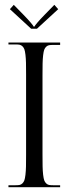

<svg xmlns="http://www.w3.org/2000/svg" viewBox="-20 -775 284 795"><path d="M15 0ZM133 -656H109L21 -737L37 -755L78 -713Q95.8 -694.8 107.4 -681.1Q119 -667.5 119 -665H123Q123 -667.5 134.6 -681.1Q146.2 -694.8 164 -713L205 -755L221 -737ZM15 0V-8H44Q54.8 -8 61.1 -9.2Q67.5 -10.5 72.9 -15.8Q78.2 -21 80.9 -28.4Q83.5 -35.8 85.4 -51.5Q87.2 -67.2 87.6 -85.8Q88 -104.2 88 -135V-466Q88 -496.5 87.6 -514.6Q87.2 -532.8 85.4 -548.2Q83.5 -563.8 80.9 -571Q78.2 -578.2 72.9 -583.4Q67.5 -588.5 61.1 -589.8Q54.8 -591 44 -591H15V-599H229V-589H200Q189.2 -589 182.9 -587.8Q176.5 -586.5 171.1 -581.4Q165.8 -576.2 163.1 -569Q160.5 -561.8 158.6 -546.2Q156.8 -530.8 156.4 -512.6Q156 -494.5 156 -464V-135Q156 -104.2 156.4 -85.8Q156.8 -67.2 158.6 -51.5Q160.5 -35.8 163.1 -28.4Q165.8 -21 171.1 -15.8Q176.5 -10.5 182.9 -9.2Q189.2 -8 200 -8H229V0Z"/></svg>

Font: FogtwoNo5
Style: Regular
Weight: 400
Designer: gluk (gluksza@wp.pl)
Foundry: gluk (gluksza@wp.pl)
Version: Version 0.87